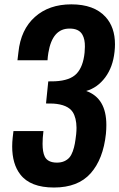

<svg xmlns="http://www.w3.org/2000/svg" viewBox="-20 -839 541 870"><path d="M224.6 10.7Q117.2 10.7 71.8 -48.8Q35.2 -96.2 35.2 -175.3Q35.2 -194.8 37.6 -216.3L41 -245.1H176.8Q175.3 -233.4 173.8 -214.4Q172.9 -200.2 172.9 -187.5Q172.9 -150.4 182.6 -129.9Q195.8 -102.5 237.3 -102.1Q256.8 -102.1 271 -108.4Q285.2 -114.7 294.2 -125Q303.2 -135.3 309.6 -152.8Q315.9 -170.4 319.1 -188Q322.3 -205.6 325.2 -231.4Q326.7 -246.6 326.7 -260.3Q326.2 -304.7 309.6 -331.1Q287.1 -365.2 221.7 -369.6Q215.8 -370.1 188.5 -370.1L198.7 -470.2Q224.1 -470.2 230 -470.7Q297.9 -474.1 327.4 -505.6Q356.9 -537.1 363.3 -600.6Q364.7 -614.7 364.7 -627.4Q365.2 -661.1 353.5 -681.6Q337.9 -710 294.4 -709.5Q217.3 -709.5 199.2 -600.1Q196.3 -582.5 195.3 -565.9H59.1L63.5 -602.5Q74.2 -705.1 138.2 -762.2Q202.1 -819.3 303.2 -819.3Q406.2 -819.3 458 -762.7Q501 -715.8 501 -638.2Q501 -622.1 499 -604.5Q491.7 -535.2 456.8 -488.3Q421.9 -441.4 370.6 -426.8Q461.9 -394.5 461.9 -272.5Q461.9 -253.9 460 -232.9Q447.8 -117.7 390.6 -53.5Q333.5 10.7 224.6 10.7Z"/></svg>

Font: Oswald
Style: Medium
Weight: 500
Designer: Vernon Adams
Foundry: Vernon Adams
Version: 3.0; ttfautohint (v0.94.23-7a4d-dirty) -l 8 -r 50 -G 150 -x 